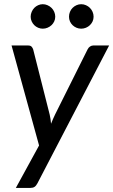

<svg xmlns="http://www.w3.org/2000/svg" viewBox="-20 -724 540 914"><path d="M35 0ZM158 149Q152 160.5 144.5 165.5Q137 170.5 125.5 170.5H55.5L166 -31.5L35 -507.5H113.5Q125 -507.5 130.2 -502Q135.5 -496.5 138 -488.5L216.5 -178.5Q219 -167.5 220.5 -157Q222 -146.5 223 -135Q227.5 -146.5 232.2 -157.2Q237 -168 242.5 -179.5L397 -489Q401 -497.5 408.5 -502.5Q416 -507.5 424 -507.5H499.5ZM243 -644.5Q243 -632.5 238.2 -622.2Q233.5 -612 225.2 -604.2Q217 -596.5 206.2 -592Q195.5 -587.5 183.5 -587.5Q172 -587.5 161.5 -592Q151 -596.5 143.2 -604.2Q135.5 -612 130.8 -622.2Q126 -632.5 126 -644.5Q126 -656.5 130.8 -667.5Q135.5 -678.5 143.2 -686.5Q151 -694.5 161.5 -699.2Q172 -704 183.5 -704Q195.5 -704 206.2 -699.2Q217 -694.5 225.2 -686.5Q233.5 -678.5 238.2 -667.5Q243 -656.5 243 -644.5ZM425.5 -644.5Q425.5 -632.5 420.8 -622.2Q416 -612 408 -604.2Q400 -596.5 389.2 -592Q378.5 -587.5 366.5 -587.5Q354.5 -587.5 344 -592Q333.5 -596.5 325.5 -604.2Q317.5 -612 313 -622.2Q308.5 -632.5 308.5 -644.5Q308.5 -656.5 313 -667.5Q317.5 -678.5 325.5 -686.5Q333.5 -694.5 344 -699.2Q354.5 -704 366.5 -704Q378.5 -704 389.2 -699.2Q400 -694.5 408 -686.5Q416 -678.5 420.8 -667.5Q425.5 -656.5 425.5 -644.5Z"/></svg>

Font: Lato Medium
Style: Italic
Weight: 500
Italic angle: -7°
Designer: Lukasz Dziedzic
Foundry: tyPoland Lukasz Dziedzic
Version: Version 2.006; 2014-01-15